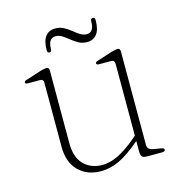

<svg xmlns="http://www.w3.org/2000/svg" viewBox="-96 -700 754 796"><g transform="rotate(-15 281.5 -301.5)"><path d="M414.5 -29.5V-79V-83.5V-404.5Q414.5 -412.5 411 -416.5Q407.5 -420.5 399 -420.5H349.5Q342.5 -420.5 339.5 -422.2Q336.5 -424 336.5 -427Q336.5 -430 339.2 -432.5Q342 -435 348.5 -436.5L412 -457Q421.5 -459.5 427.5 -460.8Q433.5 -462 437 -462Q443.5 -462 446.2 -458.8Q449 -455.5 449 -448.5V-46Q449 -36.5 455.5 -30.5Q462 -24.5 473.5 -22.5L503.5 -17.5Q511 -16.5 515 -14.5Q519 -12.5 519 -8Q519 -4.5 515.5 -2.2Q512 0 505.5 0H441.5Q426 0 420.2 -5.8Q414.5 -11.5 414.5 -29.5ZM109 -130V-404.5Q109 -412.5 105.8 -416.5Q102.5 -420.5 93.5 -420.5H44.5Q37 -420.5 34 -422.2Q31 -424 31 -427Q31 -430 33.8 -432.5Q36.5 -435 43.5 -436.5L107 -457Q116 -459.5 122.2 -460.8Q128.5 -462 132 -462Q138 -462 141 -458.8Q144 -455.5 144 -448.5V-137Q144 -75 174.8 -44.2Q205.5 -13.5 255 -13.5Q285.5 -13.5 321.2 -30.5Q357 -47.5 402 -85.5L426 -106L439 -94L413 -72Q360.5 -27 321 -8.5Q281.5 10 242.5 10Q182 10 145.5 -27Q109 -64 109 -130ZM324 -522Q304.5 -522 288.5 -530.8Q272.5 -539.5 258.8 -550.8Q245 -562 231.5 -570.8Q218 -579.5 203.5 -579.5Q187.5 -579.5 179.5 -567.8Q171.5 -556 171.5 -533Q171.5 -521 162 -521Q153 -521 153 -533Q153 -573 168.2 -592Q183.5 -611 210 -611Q230 -611 246 -602.5Q262 -594 275.8 -582.8Q289.5 -571.5 303 -562.8Q316.5 -554 331.5 -554Q347 -554 354.8 -566Q362.5 -578 362.5 -601Q362.5 -613 372.5 -613Q381.5 -613 381.5 -601Q381.5 -560.5 366.2 -541.2Q351 -522 324 -522Z"/></g></svg>

Font: Fraunces Thin
Style: Regular
Weight: 250
Version: Version 1.000;[b76b70a41]